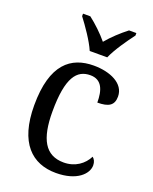

<svg xmlns="http://www.w3.org/2000/svg" viewBox="-145 -846 746 937"><g transform="rotate(20 228.5 -378.0)"><path d="M214 -606H305C324 -651 369 -715 398 -753V-766H360C325 -739 287 -704 259 -670C231 -704 194 -739 159 -766H121V-753C150 -715 195 -651 214 -606ZM262 10C371 10 421 -43 421 -87C421 -105 414 -118 404 -126C383 -84 340 -51 280 -51C184 -51 144 -124 144 -266C144 -445 189 -496 258 -496C319 -496 335 -445 335 -382C393 -382 420 -398 420 -444C420 -512 343 -546 258 -546C140 -546 50 -479 50 -265C50 -69 138 10 262 10Z"/></g></svg>

Font: Noto Serif Armenian SemiCondensed
Style: Regular
Weight: 400
Width: 4
Designer: Monotype Design Team
Foundry: Monotype Imaging Inc.
Version: Version 2.008